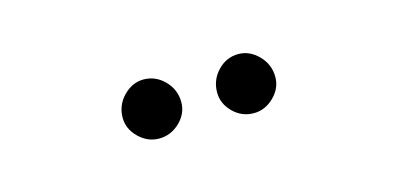

<svg xmlns="http://www.w3.org/2000/svg" viewBox="-27 -762 441 215"><g transform="rotate(-15 194.0 -654.0)"><path d="M250.5 -619.5Q236.5 -619.5 226.5 -629.5Q216.5 -639.5 216.5 -652.5Q216.5 -667 226.5 -677.5Q236.5 -688 250.5 -688Q263.5 -688 273.8 -677.5Q284 -667 284 -652.5Q284 -639.5 273.8 -629.5Q263.5 -619.5 250.5 -619.5ZM140.5 -619.5Q127.5 -619.5 117.2 -629.5Q107 -639.5 107 -652.5Q107 -667 117.2 -677.5Q127.5 -688 140.5 -688Q154.5 -688 164.8 -677.5Q175 -667 175 -652.5Q175 -639.5 164.8 -629.5Q154.5 -619.5 140.5 -619.5Z"/></g></svg>

Font: Imbue 50pt ExtraLight
Style: Regular
Weight: 200
Designer: Tyler Finck
Foundry: Etcetera Type Company
Version: Version 1.102; ttfautohint (v1.8.3)